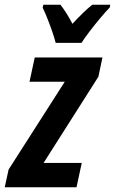

<svg xmlns="http://www.w3.org/2000/svg" viewBox="-59 -786 483 806"><path d="M-39.1 0 -22.9 -74.2 212.9 -442.9H64.9L86.9 -544.9H371.1L354 -463.9L124 -102.1H284.2L262.2 0ZM174.8 -606Q169.9 -625.5 160.6 -652.6Q151.4 -679.7 140.6 -706.8Q129.9 -733.9 120.1 -753.9L123 -766.1H194.8Q205.6 -752.4 218.5 -732.4Q231.4 -712.4 245.1 -686Q269 -711.9 290 -732.2Q311 -752.4 328.1 -766.1H403.8L401.9 -754.9Q386.2 -738.8 362.5 -710.7Q338.9 -682.6 316.9 -653.8Q294.9 -625 283.2 -606Z"/></svg>

Font: Open Sans Condensed
Style: Bold Italic
Weight: 700
Width: 3
Italic angle: -12°
Designer: Monotype Design Team
Foundry: Monotype Imaging Inc.
Version: Version 3.003; ttfautohint (v1.8.4)